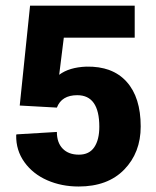

<svg xmlns="http://www.w3.org/2000/svg" viewBox="-20 -659 561 689"><path d="M463.4 -638.7V-523.9H209L192.4 -390.6Q228 -417.5 289.6 -419.9Q383.8 -421.9 434.3 -365.7Q484.9 -309.6 484.9 -205.1Q484.9 -111.3 425.8 -50.5Q366.7 10.3 262.2 10.3Q200.7 10.3 149.4 -12.2Q98.1 -34.7 67.6 -77.1Q37.1 -119.6 38.1 -173.8L39.1 -176.8L184.1 -185.5Q184.1 -147 205.1 -125.5Q226.1 -104 263.2 -104Q300.3 -104 318.4 -130.9Q336.4 -157.7 336.4 -204.1Q336.4 -317.4 257.3 -317.4Q201.2 -317.4 184.1 -272.9L50.8 -280.3L87.9 -638.7Z"/></svg>

Font: Yantramanav Black
Style: Regular
Weight: 900
Version: Version 1.001;PS 1.0;hotconv 1.0.72;makeotf.lib2.5.5900; ttf